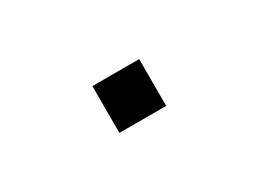

<svg xmlns="http://www.w3.org/2000/svg" viewBox="-22 -566 537 398"><g transform="rotate(-30 246.0 -367.0)"><path d="M302 -311H190V-423H302Z"/></g></svg>

Font: Shippori Antique
Style: Regular
Weight: 400
Designer: FONTDASU
Foundry: FONTDASU / Google Inc. / but / Adobe
Version: Version 2.001